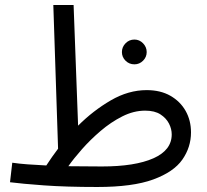

<svg xmlns="http://www.w3.org/2000/svg" viewBox="-20 -734 828 767"><path d="M369 13Q244 13 155 6.5Q66 0 20 -6L29 -84Q56 -80 90 -77.5Q124 -75 165 -73Q187 -107 212 -140L193 -714H274L292 -232Q352 -292 422.5 -333Q493 -374 566 -374Q621 -374 660.5 -351.5Q700 -329 721.5 -291Q743 -253 743 -205Q743 -146 708.5 -96.5Q674 -47 592 -17Q510 13 369 13ZM560 -292Q514 -292 468.5 -269Q423 -246 382 -211Q341 -176 307.5 -138Q274 -100 253 -70Q284 -70 317.5 -69.5Q351 -69 387 -69Q519 -69 592.5 -101.5Q666 -134 666 -197Q666 -219 655 -240.5Q644 -262 621 -277Q598 -292 560 -292ZM517 -477Q496 -477 481.5 -491.5Q467 -506 467 -526Q467 -546 481.5 -561Q496 -576 517 -576Q537 -576 551.5 -561Q566 -546 566 -526Q566 -506 551.5 -491.5Q537 -477 517 -477Z"/></svg>

Font: Go Noto Current
Style: Regular
Weight: 400
Designer: Monotype Design Team
Foundry: Monotype Imaging Inc.
Version: Version 2.007; ttfautohint (v1.8) -l 8 -r 50 -G 200 -x 14 -D